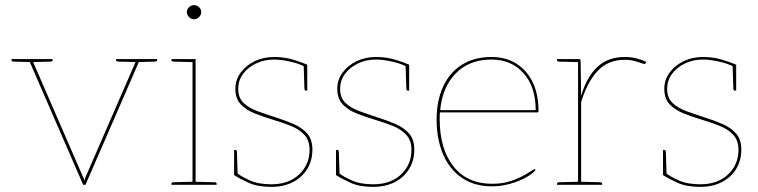

<svg xmlns="http://www.w3.org/2000/svg" viewBox="-20 -720 2954 748"><path d="M304 0 91 -490H98Q102 -490 104 -488Q106 -486 107 -483L302 -34Q304 -30 306 -25.5Q308 -21 309 -16Q310 -21 311.5 -25.5Q313 -30 315 -34L510 -483Q512 -487 514.5 -488.5Q517 -490 519 -490H526L313 0ZM98 -482V-490H114V-482ZM505 -482V-490H521V-482ZM110 -490 109 -478 32 -480Q30 -480 27.5 -481.5Q25 -483 25 -485V-490ZM185 -490V-485Q185 -483 182.5 -481.5Q180 -480 178 -480L101 -478L100 -490ZM517 -490 516 -478 439 -480Q437 -480 434.5 -481.5Q432 -483 432 -485V-490ZM592 -490V-485Q592 -483 589.5 -481.5Q587 -480 585 -480L508 -478L507 -490Z M730 0V-490H742V0ZM648 0V-5Q648 -7 650.5 -8.5Q653 -10 655 -10L732 -12L733 0ZM739 0 740 -12 817 -10Q819 -10 821.5 -8.5Q824 -7 824 -5V0ZM733 -490 732 -478 655 -480Q653 -480 650.5 -481.5Q648 -483 648 -485V-490ZM736 -645Q725 -645 716.5 -653.5Q708 -662 708 -672Q708 -684 716.5 -692Q725 -700 736 -700Q747 -700 755.5 -692Q764 -684 764 -672Q764 -662 755.5 -653.5Q747 -645 736 -645Z M1037 8Q984 8 949.5 -7.5Q915 -23 892 -38V-56L903 -46Q917 -34 951.5 -18Q986 -2 1037 -2Q1105 -2 1145.5 -40.5Q1186 -79 1186 -136Q1186 -173 1165.5 -195Q1145 -217 1112 -230Q1079 -243 1042 -254Q1005 -265 971.5 -278.5Q938 -292 917.5 -314Q897 -336 897 -374Q897 -409 917.5 -437Q938 -465 972 -481.5Q1006 -498 1048 -498Q1089 -498 1124 -487Q1159 -476 1177 -468V-453L1166 -461Q1143 -473 1108 -480.5Q1073 -488 1048 -488Q1009 -488 977 -472.5Q945 -457 926.5 -431.5Q908 -406 908 -374Q908 -339 929 -319Q950 -299 983 -287Q1016 -275 1053 -263Q1091 -251 1123.5 -237Q1156 -223 1176.5 -200Q1197 -177 1197 -137Q1197 -95 1177 -62Q1157 -29 1121 -10.5Q1085 8 1037 8ZM1163 -467 1177 -461V-367H1171Q1169 -367 1167.5 -369.5Q1166 -372 1166 -374ZM906 -36 892 -42V-136H898Q900 -136 901.5 -133.5Q903 -131 903 -129Z M1434 8Q1381 8 1346.5 -7.5Q1312 -23 1289 -38V-56L1300 -46Q1314 -34 1348.5 -18Q1383 -2 1434 -2Q1502 -2 1542.5 -40.5Q1583 -79 1583 -136Q1583 -173 1562.5 -195Q1542 -217 1509 -230Q1476 -243 1439 -254Q1402 -265 1368.5 -278.5Q1335 -292 1314.5 -314Q1294 -336 1294 -374Q1294 -409 1314.5 -437Q1335 -465 1369 -481.5Q1403 -498 1445 -498Q1486 -498 1521 -487Q1556 -476 1574 -468V-453L1563 -461Q1540 -473 1505 -480.5Q1470 -488 1445 -488Q1406 -488 1374 -472.5Q1342 -457 1323.5 -431.5Q1305 -406 1305 -374Q1305 -339 1326 -319Q1347 -299 1380 -287Q1413 -275 1450 -263Q1488 -251 1520.5 -237Q1553 -223 1573.5 -200Q1594 -177 1594 -137Q1594 -95 1574 -62Q1554 -29 1518 -10.5Q1482 8 1434 8ZM1560 -467 1574 -461V-367H1568Q1566 -367 1564.5 -369.5Q1563 -372 1563 -374ZM1303 -36 1289 -42V-136H1295Q1297 -136 1298.5 -133.5Q1300 -131 1300 -129Z M1897 6Q1829 6 1780.5 -26.5Q1732 -59 1706.5 -118Q1681 -177 1681 -255Q1681 -327 1706 -382Q1731 -437 1779 -467.5Q1827 -498 1895 -498Q1950 -498 1991 -472.5Q2032 -447 2055 -400Q2078 -353 2078 -287Q2078 -285 2076.5 -283.5Q2075 -282 2072 -282H1694Q1693 -275 1693 -270Q1693 -265 1693 -255Q1693 -140 1746.5 -72Q1800 -4 1897 -4Q1938 -4 1970.5 -15Q2003 -26 2026 -39.5Q2049 -53 2058 -59Q2063 -62 2066 -59L2067 -58Q2054 -42 2027 -27.5Q2000 -13 1965.5 -3.5Q1931 6 1897 6ZM1695 -291H2067Q2067 -382 2019.5 -435Q1972 -488 1895 -488Q1808 -488 1755.5 -434Q1703 -380 1695 -291Z M2232 0V-490H2235Q2239 -490 2240.5 -488Q2242 -486 2242 -482L2244 -346Q2264 -417 2305.5 -457.5Q2347 -498 2414 -498Q2438 -498 2458.5 -493Q2479 -488 2498 -479L2496 -475Q2495 -473 2492.5 -471.5Q2490 -470 2488 -471Q2479 -474 2458.5 -480.5Q2438 -487 2414 -487Q2349 -487 2308.5 -444Q2268 -401 2244 -322V0ZM2241 0 2242 -12 2319 -10Q2321 -10 2323.5 -8.5Q2326 -7 2326 -5V0ZM2150 0V-5Q2150 -7 2152.5 -8.5Q2155 -10 2157 -10L2234 -12L2235 0ZM2235 -490 2234 -478 2157 -480Q2155 -480 2152.5 -481.5Q2150 -483 2150 -485V-490Z M2708 8Q2655 8 2620.5 -7.5Q2586 -23 2563 -38V-56L2574 -46Q2588 -34 2622.5 -18Q2657 -2 2708 -2Q2776 -2 2816.5 -40.5Q2857 -79 2857 -136Q2857 -173 2836.5 -195Q2816 -217 2783 -230Q2750 -243 2713 -254Q2676 -265 2642.5 -278.5Q2609 -292 2588.5 -314Q2568 -336 2568 -374Q2568 -409 2588.5 -437Q2609 -465 2643 -481.5Q2677 -498 2719 -498Q2760 -498 2795 -487Q2830 -476 2848 -468V-453L2837 -461Q2814 -473 2779 -480.5Q2744 -488 2719 -488Q2680 -488 2648 -472.5Q2616 -457 2597.5 -431.5Q2579 -406 2579 -374Q2579 -339 2600 -319Q2621 -299 2654 -287Q2687 -275 2724 -263Q2762 -251 2794.5 -237Q2827 -223 2847.5 -200Q2868 -177 2868 -137Q2868 -95 2848 -62Q2828 -29 2792 -10.5Q2756 8 2708 8ZM2834 -467 2848 -461V-367H2842Q2840 -367 2838.5 -369.5Q2837 -372 2837 -374ZM2577 -36 2563 -42V-136H2569Q2571 -136 2572.5 -133.5Q2574 -131 2574 -129Z"/></svg>

Font: Aleo Thin
Style: Regular
Weight: 250
Designer: Alessio Laiso
Foundry: Alessio Laiso
Version: Version 2.001;gftools[0.9.29]